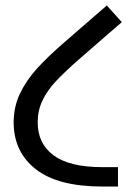

<svg xmlns="http://www.w3.org/2000/svg" viewBox="-20 -683 511 703"><path d="M30 -235Q30 -291 52.5 -339Q75 -387 114.5 -431Q154 -475 219 -531L371 -663L426 -602L274 -470Q218 -421 185.5 -386.5Q153 -352 135.5 -315Q118 -278 118 -235Q118 -157 176.5 -114Q235 -71 355 -71H412V0H355Q192 0 111 -63.5Q30 -127 30 -235Z"/></svg>

Font: Biryani
Style: Regular
Weight: 400
Designer: Dan Reynolds and Mathieu Réguer
Foundry: Dan Reynolds and Mathieu Réguer
Version: Version 1.004; ttfautohint (v1.1) -l 5 -r 5 -G 72 -x 0 -D la